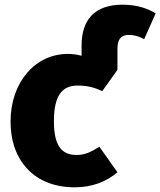

<svg xmlns="http://www.w3.org/2000/svg" viewBox="-20 -781 684 819"><path d="M503 -761C383 -761 328 -696 328 -587V-543C311 -548 291 -551 269 -551C131 -551 25 -431 25 -262C25 -95 128 18 298 18C374 18 433 -6 481 -46L404 -155C367 -132 342 -120 307 -120C250 -120 210 -150 210 -263C210 -376 246 -416 312 -416C354 -416 386 -407 416 -392L481 -483V-574C481 -614 497 -632 529 -632C553 -632 572 -626 595 -614L644 -724C611 -744 566 -761 503 -761Z"/></svg>

Font: Fira Sans ExtraBold
Style: Regular
Weight: 800
Designer: bBox Type GmbH & Carrois Corporate GbR & Edenspiekermann AG
Foundry: bBox Type GmbH & Carrois Corporate GbR & Edenspiekermann AG
Version: Version 4.300;PS 004.300;hotconv 1.0.88;makeotf.lib2.5.64775